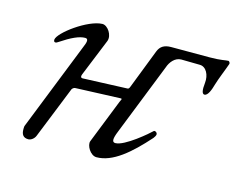

<svg xmlns="http://www.w3.org/2000/svg" viewBox="-69 -516 784 632"><g transform="rotate(15 323.0 -200.0)"><path d="M71 15C80 15 91 7 95 -4L166 -181C170 -187 175 -188 178 -188L330 -194C337 -194 333 -191 329 -181L270 -32C264 -17 282 14 303 14C358 14 412 -33 468 -96C470 -99 475 -105 475 -110C475 -115 470 -119 466 -119C465 -119 464 -119 463 -118C453 -108 383 -47 351 -47C339 -47 339 -59 350 -86L447 -331C453 -349 468 -369 490 -369L553 -368C575 -368 588 -342 585 -315C582 -289 585 -277 593 -277C605 -277 613 -300 618 -318C624 -339 640 -377 646 -395C648 -401 642 -405 641 -405C631 -405 617 -400 578 -400H447C423 -400 410 -391 403 -373L351 -239C349 -233 346 -231 344 -231L192 -225C189 -225 183 -226 187 -237L239 -365C247 -386 227 -415 209 -415C160 -414 71 -348 69 -324C69 -318 71 -316 75 -316C78 -316 81 -318 84 -320C120 -344 146 -356 166 -356C179 -356 174 -341 168 -327L49 -27C47 -23 47 -19 47 -13C47 4 53 15 71 15Z"/></g></svg>

Font: EB Garamond
Style: Italic
Weight: 400
Italic angle: -17.2°
Designer: Georg Duffner and Octavio Pardo
Foundry: Georg Duffner
Version: Version 1.000;PS 001.000;hotconv 1.0.88;makeotf.lib2.5.64775